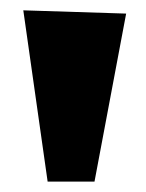

<svg xmlns="http://www.w3.org/2000/svg" viewBox="-20 -786 281 370"><path d="M223.1 -759.8 162.1 -436H71.8L24.9 -766.1Z"/></svg>

Font: Peralta
Style: Regular
Weight: 400
Designer: Astigmatic (AOETI)
Foundry: Astigmatic (AOETI)
Version: Version 1.000